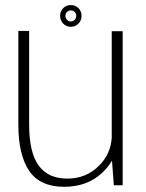

<svg xmlns="http://www.w3.org/2000/svg" viewBox="-20 -712 563 738"><path d="M417.5 0H451.5V-592H409.5V-182Q405 -119 360.5 -75Q311 -25.5 239 -25.5Q165 -25.5 128.5 -75.8Q92 -126 92 -233.5V-593H50.5V-233Q50.5 -117 92 -55.5Q133.5 6 226.5 6Q316.5 6 373.5 -48.5Q396.5 -70.5 410.5 -94.5ZM252 -609Q270 -609 281.8 -621.5Q293.5 -634 293.5 -651Q293.5 -668.5 281.8 -680.5Q270 -692.5 252 -692.5Q234.5 -692.5 222.8 -680.5Q211 -668.5 211 -651Q211 -633.5 223 -621.2Q235 -609 252 -609ZM252 -629.5Q244 -629.5 237.8 -635.8Q231.5 -642 231.5 -651Q231.5 -660.5 237.8 -666.2Q244 -672 252 -672Q261 -672 267 -666.2Q273 -660.5 273 -651Q273 -642 267 -635.8Q261 -629.5 252 -629.5Z"/></svg>

Font: Anybody Thin ExtraLight
Style: Regular
Weight: 250
Version: Version 1.113;gftools[0.9.25]